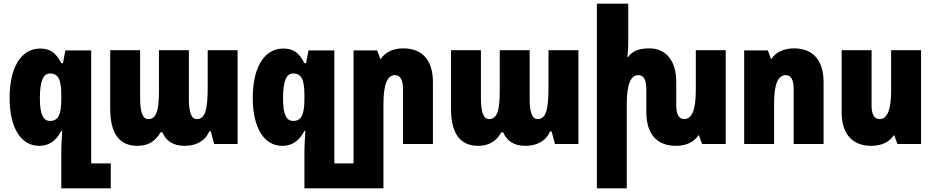

<svg xmlns="http://www.w3.org/2000/svg" viewBox="-20 -780 5059 1040"><path d="M312 240H580V105H474V-507H334L321 -438H312C281 -498 249 -517 197 -517C93 -517 32 -412 32 -250C32 -88 93 10 192 10C243 10 282 -14 312 -71H317C314 -21 312 14 312 35ZM251 -125C215 -125 196 -158 196 -248C196 -344 216 -382 250 -382C294 -382 312 -353 312 -264V-244C312 -156 294 -125 251 -125Z M725 10C784 10 824 -17 849 -63H860C877 -21 914 10 979 10C1043 10 1092 -17 1113 -68H1122L1140 0H1267V-508H1105V-305C1105 -185 1091 -135 1046 -135C1016 -135 1003 -173 1003 -246V-508H841V-289C841 -183 828 -135 783 -135C753 -135 739 -173 739 -246V-508H577V-193C577 -56 626 10 725 10Z M1629 240H1897V105H1791V-507H1651L1638 -438H1629C1598 -498 1566 -517 1514 -517C1410 -517 1349 -412 1349 -250C1349 -88 1410 10 1509 10C1560 10 1599 -14 1629 -71H1634C1631 -21 1629 14 1629 35ZM1568 -125C1532 -125 1513 -158 1513 -248C1513 -344 1533 -382 1567 -382C1611 -382 1629 -353 1629 -264V-244C1629 -156 1611 -125 1568 -125Z M1895 240H2057V-216C2057 -324 2078 -373 2120 -373C2150 -373 2163 -345 2163 -295V0H2325V-336C2325 -454 2267 -518 2165 -518C2109 -518 2066 -497 2043 -461H2040L2023 -507H1895Z M2571 10C2630 10 2670 -17 2695 -63H2706C2723 -21 2760 10 2825 10C2889 10 2938 -17 2959 -68H2968L2986 0H3113V-508H2951V-305C2951 -185 2937 -135 2892 -135C2862 -135 2849 -173 2849 -246V-508H2687V-289C2687 -183 2674 -135 2629 -135C2599 -135 2585 -173 2585 -246V-508H2423V-193C2423 -56 2472 10 2571 10Z M3749 -508V-292C3749 -184 3728 -135 3686 -135C3656 -135 3643 -163 3643 -209V-336C3643 -454 3585 -518 3498 -518C3437 -518 3403 -501 3382 -471H3378C3381 -495 3383 -520 3383 -544V-760H3213V240H3375V-216C3375 -324 3396 -373 3438 -373C3468 -373 3481 -345 3481 -295V-172C3481 -54 3539 10 3641 10C3697 10 3740 -11 3763 -47H3766L3783 0H3911V-508Z M4011 0H4173V-220C4173 -324 4194 -373 4236 -373C4266 -373 4279 -345 4279 -299V0H4441V-336C4441 -454 4383 -518 4281 -518C4225 -518 4182 -497 4159 -461H4156L4139 -507H4011Z M4969 -508H4807V-292C4807 -184 4786 -135 4744 -135C4714 -135 4701 -163 4701 -209V-508H4539V-172C4539 -54 4597 10 4699 10C4755 10 4798 -11 4821 -47H4824L4841 0H4969Z"/></svg>

Font: Noto Sans Armenian ExtraCondensed Black
Style: Regular
Weight: 900
Width: 2
Designer: Monotype Design Team
Foundry: Monotype Imaging Inc.
Version: Version 2.008